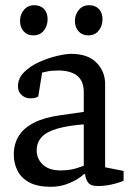

<svg xmlns="http://www.w3.org/2000/svg" viewBox="-20 -711 515 738"><path d="M175 7Q124 7 92.5 -10Q61 -27 47 -55.5Q33 -84 33 -117Q33 -158 52.5 -189Q72 -220 112 -240Q152 -260 212 -268L302 -281V-356Q302 -400 276.5 -420Q251 -440 204 -440Q178 -440 160 -436Q142 -432 142 -432L127 -340Q127 -340 119.5 -336.5Q112 -333 95 -333Q78 -333 63.5 -345.5Q49 -358 49 -379Q49 -410 72.5 -433.5Q96 -457 130.5 -472.5Q165 -488 199 -496Q233 -504 253 -504Q318 -504 351 -470Q384 -436 384 -389V-68L455 -54V-16Q455 -16 441.5 -11Q428 -6 405 -1Q382 4 355 4Q327 4 317.5 -11Q308 -26 307 -42H303Q298 -36 279.5 -24Q261 -12 234 -2.5Q207 7 175 7ZM213 -56Q250 -56 276 -65Q302 -74 302 -74V-233Q240 -228 200 -216.5Q160 -205 140.5 -184.5Q121 -164 121 -132Q121 -101 144.5 -78.5Q168 -56 213 -56ZM108 -575Q85 -575 71 -590.5Q57 -606 57 -631Q57 -655 72 -673Q87 -691 112 -691Q135 -691 149 -676.5Q163 -662 163 -637Q163 -612 148.5 -593.5Q134 -575 108 -575ZM319 -575Q296 -575 282 -590.5Q268 -606 268 -631Q268 -655 283 -673Q298 -691 323 -691Q346 -691 360 -676.5Q374 -662 374 -637Q374 -612 359.5 -593.5Q345 -575 319 -575Z"/></svg>

Font: Faustina VF Beta
Style: Regular
Weight: 400
Designer: Alfonso Garcia
Foundry: Omnibus-Type
Version: Version 1.006